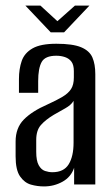

<svg xmlns="http://www.w3.org/2000/svg" viewBox="-20 -662 402 689"><path d="M138 7Q114 7 91 0.5Q68 -6 52 -29Q36 -52 36 -101V-154Q36 -203 65.5 -233Q95 -263 150 -287Q183 -302 204 -314.5Q225 -327 235 -342.5Q245 -358 245 -384V-407Q245 -429 236.5 -440.5Q228 -452 213.5 -457Q199 -462 182 -462Q142 -462 129.5 -439.5Q117 -417 117 -371V-329H48V-378Q48 -415 58 -443.5Q68 -472 97 -488.5Q126 -505 182 -505Q241 -505 271 -492.5Q301 -480 311.5 -456Q322 -432 322 -396V0H246V-60Q235 -27 204.5 -10Q174 7 138 7ZM168 -44Q209 -44 226.5 -72.5Q244 -101 244 -150V-300Q235 -285 214.5 -273.5Q194 -262 173 -250Q143 -232 126.5 -213Q110 -194 110 -160V-117Q110 -85 119 -69Q128 -53 141.5 -48.5Q155 -44 168 -44ZM162 -546 71 -642H125L186 -586L249 -642H301L210 -546Z"/></svg>

Font: Alumni Sans Medium
Style: Regular
Weight: 500
Designer: Robert E. Leuschke
Foundry: Robert E. Leuschke
Version: Version 1.018